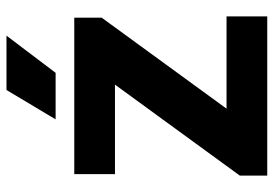

<svg xmlns="http://www.w3.org/2000/svg" viewBox="-146 -698 844 592"><g transform="rotate(-90 276.0 -402.0)"><path d="M30.5 0V-84.5L330 -495.5L331 -469.5H35V-595H517.5V-510.5L218 -99.5L217 -125.5H521.5V0ZM204 -652.5 294.5 -804H462L347.5 -652.5Z"/></g></svg>

Font: Encode Sans SC Condensed Thin
Style: Bold
Weight: 700
Version: Version 3.002